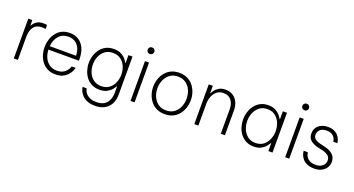

<svg xmlns="http://www.w3.org/2000/svg" viewBox="-55 -1458 4428 2404"><g transform="rotate(20 2159.0 -256.0)"><path d="M80 0V-530H134V-459H138Q155 -491 188 -515.5Q221 -540 278 -540Q298 -540 313 -538Q328 -536 328 -536V-483Q328 -483 312 -485Q296 -487 278 -487Q240 -487 207.5 -471Q175 -455 154.5 -413.5Q134 -372 134 -295V0Z M636 10Q573 10 527 -14Q481 -38 451.5 -78Q422 -118 407.5 -166.5Q393 -215 393 -265Q393 -315 407.5 -364Q422 -413 451.5 -453Q481 -493 526 -516.5Q571 -540 632 -540Q698 -540 748.5 -509.5Q799 -479 827.5 -418.5Q856 -358 856 -268V-252H450Q451 -195 473.5 -146.5Q496 -98 537 -69Q578 -40 636 -40Q685 -40 716.5 -57Q748 -74 765 -96.5Q782 -119 789 -136.5Q796 -154 796 -154H849Q849 -154 844 -137.5Q839 -121 826 -96.5Q813 -72 789 -47.5Q765 -23 728 -6.5Q691 10 636 10ZM451 -298H801Q798 -369 773.5 -411Q749 -453 712 -471.5Q675 -490 632 -490Q553 -490 505.5 -437Q458 -384 451 -298Z M1238 210Q1175 210 1133.5 193Q1092 176 1067 150.5Q1042 125 1030 100Q1018 75 1014.5 57.5Q1011 40 1011 40H1066Q1066 40 1068.5 52.5Q1071 65 1080 82.5Q1089 100 1108 118Q1127 136 1158.5 148Q1190 160 1238 160Q1291 160 1325.5 143Q1360 126 1379.5 98Q1399 70 1407 37.5Q1415 5 1415 -26V-112H1410Q1401 -94 1379 -67Q1357 -40 1318 -19Q1279 2 1219 2Q1160 2 1115 -21Q1070 -44 1040.5 -83Q1011 -122 996 -170.5Q981 -219 981 -269Q981 -320 996 -368Q1011 -416 1040.5 -455Q1070 -494 1115 -517Q1160 -540 1219 -540Q1279 -540 1318 -519Q1357 -498 1379 -471Q1401 -444 1410 -426H1415V-530H1469V-26Q1469 86 1406.5 148Q1344 210 1238 210ZM1226 -48Q1289 -48 1331 -80Q1373 -112 1394 -163Q1415 -214 1415 -269Q1415 -325 1394 -375.5Q1373 -426 1331 -458Q1289 -490 1226 -490Q1163 -490 1120.5 -458Q1078 -426 1057 -375.5Q1036 -325 1036 -269Q1036 -214 1057 -163Q1078 -112 1120.5 -80Q1163 -48 1226 -48Z M1661 -634Q1642 -634 1629.5 -647Q1617 -660 1617 -678Q1617 -696 1629.5 -709Q1642 -722 1661 -722Q1680 -722 1693 -709Q1706 -696 1706 -678Q1706 -660 1693 -647Q1680 -634 1661 -634ZM1635 0V-530H1689V0Z M2092 10Q2029 10 1982.5 -13Q1936 -36 1904.5 -75.5Q1873 -115 1857 -164Q1841 -213 1841 -265Q1841 -317 1857 -366Q1873 -415 1904.5 -454.5Q1936 -494 1982.5 -517Q2029 -540 2092 -540Q2154 -540 2201 -517Q2248 -494 2279 -454.5Q2310 -415 2326 -366Q2342 -317 2342 -265Q2342 -213 2326 -164Q2310 -115 2279 -75.5Q2248 -36 2201 -13Q2154 10 2092 10ZM2092 -40Q2156 -40 2199.5 -72.5Q2243 -105 2264.5 -156.5Q2286 -208 2286 -265Q2286 -322 2264.5 -373.5Q2243 -425 2199.5 -457.5Q2156 -490 2092 -490Q2027 -490 1984 -457.5Q1941 -425 1919 -373.5Q1897 -322 1897 -265Q1897 -208 1919 -156.5Q1941 -105 1984 -72.5Q2027 -40 2092 -40Z M2485 0V-530H2539V-431H2543Q2551 -450 2570 -475.5Q2589 -501 2623 -520.5Q2657 -540 2708 -540Q2766 -540 2807.5 -512.5Q2849 -485 2871 -437.5Q2893 -390 2893 -330V0H2838V-328Q2838 -398 2802.5 -444.5Q2767 -491 2699 -491Q2643 -491 2608 -461Q2573 -431 2556 -386Q2539 -341 2539 -294V0Z M3278 -540Q3337 -540 3375.5 -518.5Q3414 -497 3436 -469.5Q3458 -442 3468 -424H3472V-530H3527V0H3472V-106H3468Q3458 -88 3436 -60.5Q3414 -33 3375.5 -11.5Q3337 10 3278 10Q3218 10 3173.5 -13.5Q3129 -37 3099 -76Q3069 -115 3054 -164.5Q3039 -214 3039 -265Q3039 -316 3054 -365Q3069 -414 3099 -453.5Q3129 -493 3173.5 -516.5Q3218 -540 3278 -540ZM3284 -490Q3220 -490 3178 -457Q3136 -424 3115 -372.5Q3094 -321 3094 -265Q3094 -209 3115 -157.5Q3136 -106 3178 -73Q3220 -40 3284 -40Q3347 -40 3389 -73Q3431 -106 3452 -157.5Q3473 -209 3473 -265Q3473 -321 3452 -372.5Q3431 -424 3389 -457Q3347 -490 3284 -490Z M3722 -634Q3703 -634 3690.5 -647Q3678 -660 3678 -678Q3678 -696 3690.5 -709Q3703 -722 3722 -722Q3741 -722 3754 -709Q3767 -696 3767 -678Q3767 -660 3754 -647Q3741 -634 3722 -634ZM3696 0V-530H3750V0Z M4087 10Q4028 10 3990 -6.5Q3952 -23 3930.5 -48Q3909 -73 3899.5 -97.5Q3890 -122 3888 -138.5Q3886 -155 3886 -155H3942Q3942 -155 3945 -137.5Q3948 -120 3961 -97.5Q3974 -75 4004 -57.5Q4034 -40 4088 -40Q4142 -40 4176 -69Q4210 -98 4210 -141Q4210 -184 4181.5 -206.5Q4153 -229 4110 -239L4042 -255Q3982 -268 3942 -300Q3902 -332 3902 -394Q3902 -459 3949.5 -499.5Q3997 -540 4071 -540Q4122 -540 4155.5 -524.5Q4189 -509 4208 -486.5Q4227 -464 4236 -441.5Q4245 -419 4247.5 -403.5Q4250 -388 4250 -388H4196Q4196 -388 4193 -403.5Q4190 -419 4178.5 -439.5Q4167 -460 4141.5 -475.5Q4116 -491 4072 -491Q4014 -491 3985 -462.5Q3956 -434 3956 -396Q3956 -360 3981.5 -339.5Q4007 -319 4051 -308L4119 -292Q4187 -276 4226 -239.5Q4265 -203 4265 -142Q4265 -101 4243 -66.5Q4221 -32 4181 -11Q4141 10 4087 10Z"/></g></svg>

Font: Be Vietnam Pro ExtraLight
Style: Regular
Weight: 200
Designer: Lam Bao, Tony Le, Vietanh Nguyen
Foundry: Yellow Type Foundry
Version: Version 1.002; ttfautohint (v1.8.3)